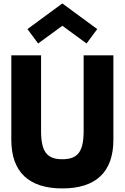

<svg xmlns="http://www.w3.org/2000/svg" viewBox="-20 -1068 716 1103"><path d="M45 -265C45 -80.5 145 14.5 338.2 14.5C531.4 14.5 631.4 -80.5 631.4 -265V-750H460.5V-315.5C460.5 -196.8 426.8 -153.2 338.2 -153.2C249.5 -153.2 215.9 -196.8 215.9 -315.5V-750H45ZM199.1 -818.2 338.2 -920 477.3 -818.2 538.6 -900.9 338.2 -1048.2 137.7 -900.9Z"/></svg>

Font: Spartan MB ExtBd
Style: Regular
Weight: 800
Designer: Matt Bailey, Mirko Velimirovic
Foundry: Matt Bailey
Version: Version 1.005